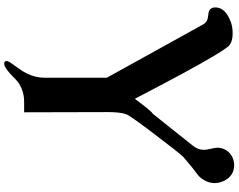

<svg xmlns="http://www.w3.org/2000/svg" viewBox="-128 -550 1112 895"><g transform="rotate(90 427.5 -102.0)"><path d="M822 -592C806 -623 782 -638 749 -638C704 -638 668 -604 668 -559C668 -546 678 -513 678 -498C678 -479 672 -462 659 -446L510 -259C503 -256 479 -228 440 -175C351 -346 285 -469 241 -542C223 -573 210 -592 203 -601C192 -621 169 -631 135 -631C114 -631 96 -628 81 -622C36 -605 14 -581 14 -550C14 -545 15 -541 16 -537C21 -524 32 -518 51 -517C70 -516 84 -509 93 -494L342 -44V244C342 274 335 303 321 330C314 345 301 364 284 387C271 404 264 416 264 422C264 430 268 434 277 434C287 434 302 425 323 406L359 372C387 351 419 341 454 341H503L502 -51C502 -86 505 -114 512 -135C517 -148 548 -192 606 -268C661 -341 696 -385 711 -401C749 -434 778 -457 799 -472C822 -495 833 -521 833 -548C833 -563 829 -577 822 -592Z"/></g></svg>

Font: GFS Jackson
Style: Regular
Weight: 400
Designer: George Matthiopoulos
Foundry: George Matthiopoulos
Version: Version 1.0